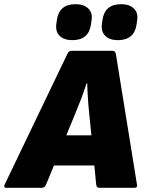

<svg xmlns="http://www.w3.org/2000/svg" viewBox="-54 -898 698 918"><path d="M-25 0Q-31 0 -33 -4.5Q-35 -9 -32 -15L268 -640Q275 -655 286 -655H484Q497 -655 500 -640L601 -15Q604 0 588 0H421Q408 0 406 -15L397 -107H204L166 -15Q159 0 146 0ZM303 -348 263 -251H383L373 -350Q369 -388 366.5 -425.5Q364 -463 363 -500H360Q348 -462 333.5 -424Q319 -386 303 -348ZM509 -706Q471 -706 450 -726Q429 -746 433 -781L436 -803Q447 -878 525 -878Q564 -878 585.5 -858Q607 -838 602 -803L599 -781Q588 -706 509 -706ZM292 -706Q253 -706 232 -726Q211 -746 215 -781L218 -803Q229 -878 307 -878Q346 -878 367.5 -858Q389 -838 384 -803L381 -781Q370 -706 292 -706Z"/></svg>

Font: Sofia Sans ExtraBlack
Style: Italic
Weight: 1000
Italic angle: -9°
Designer: Botio Nikoltchev, Ani Petrova
Foundry: lettersoup
Version: Version 4.100; ttfautohint (v1.8.4.7-5d5b)